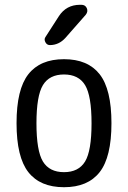

<svg xmlns="http://www.w3.org/2000/svg" viewBox="-20 -780 540 810"><path d="M338.9 -420.9Q311.5 -465.8 250 -465.8Q188.5 -465.8 161.1 -420.9Q133.8 -376 133.8 -259.8Q133.8 -143.6 161.1 -98.6Q188.5 -53.7 250 -53.7Q311.5 -53.7 338.9 -98.6Q366.2 -143.6 366.2 -259.8Q366.2 -376 338.9 -420.9ZM400.4 -53.7Q350.6 9.8 250 9.8Q149.4 9.8 99.6 -53.7Q49.8 -117.2 49.8 -260.3Q49.8 -403.3 99.6 -466.8Q149.4 -530.3 250 -530.3Q350.6 -530.3 400.4 -466.8Q450.2 -403.3 450.2 -260.3Q450.2 -117.2 400.4 -53.7ZM317.4 -759.8H323.2Q339.8 -759.8 346.2 -745.6Q352.5 -731.4 341.8 -717.8L255.9 -620.1Q228.5 -589.8 190.4 -589.8Q177.7 -589.8 171.4 -602.1Q165 -614.3 171.9 -624L228.5 -711.9Q259.8 -759.8 317.4 -759.8Z"/></svg>

Font: Rounded Mgen+ 1mn regular
Style: Regular
Weight: 400
Designer: [Source Han Sans]
Ryoko NISHIZUKA  (kana & ideographs); Paul D. Hunt (Latin, Greek & Cyrillic); Wenlong ZHANG  (bopomofo
Version: Version 1.059.20150602